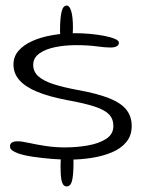

<svg xmlns="http://www.w3.org/2000/svg" viewBox="-20 -647 542 691"><path d="M221 -502Q211.5 -502 206 -505.2Q200.5 -508.5 198.2 -516Q196 -523.5 196 -536Q196 -559.5 197.5 -576.8Q199 -594 201.8 -605.2Q204.5 -616.5 209.2 -621.8Q214 -627 220 -627Q225.5 -627 229.5 -621.8Q233.5 -616.5 236.5 -606.2Q239.5 -596 241 -581.2Q242.5 -566.5 242.5 -548Q242.5 -530.5 241 -520.2Q239.5 -510 235 -506Q230.5 -502 221 -502ZM220 24Q214.5 24 210.2 20.5Q206 17 203.2 8.8Q200.5 0.5 199.2 -13.2Q198 -27 198 -48Q198 -64.5 199 -75.8Q200 -87 202.8 -94Q205.5 -101 210.5 -104.2Q215.5 -107.5 222.5 -107.5Q228 -107.5 232 -105Q236 -102.5 238.8 -97.5Q241.5 -92.5 243 -84.2Q244.5 -76 244.5 -64.5Q244.5 -38 243 -20.8Q241.5 -3.5 238.5 6.2Q235.5 16 230.8 20Q226 24 220 24ZM228.5 -72.5Q201.5 -72.5 166 -75.2Q130.5 -78 97.5 -83Q64.5 -88 44 -95.5Q31 -100.5 23.5 -106Q16 -111.5 16 -120Q16 -130 23.2 -134.2Q30.5 -138.5 44 -138.5Q57.5 -138.5 83.5 -132.8Q109.5 -127 143.2 -121.8Q177 -116.5 214.5 -116.5Q256.5 -116.5 296.2 -123.5Q336 -130.5 362 -147.2Q388 -164 388 -193Q388 -219 372.5 -235.2Q357 -251.5 320.5 -263.5Q284 -275.5 220 -287Q157.5 -299 115 -316.2Q72.5 -333.5 50.5 -357.8Q28.5 -382 28.5 -415Q28.5 -443 46.2 -463.8Q64 -484.5 95 -498.8Q126 -513 166.8 -520.2Q207.5 -527.5 253 -527.5Q277.5 -527.5 304.5 -525Q331.5 -522.5 355 -518Q378.5 -513.5 393.2 -507.2Q408 -501 408 -493.5Q408 -487.5 404.5 -483.8Q401 -480 394.2 -478Q387.5 -476 378 -476Q358.5 -476 327.8 -480.2Q297 -484.5 253.5 -484.5Q213 -484.5 178 -477.2Q143 -470 121.2 -454.2Q99.5 -438.5 99.5 -413.5Q99.5 -389 118.2 -372.2Q137 -355.5 173 -344Q209 -332.5 260.5 -323Q330 -310.5 372.8 -293.5Q415.5 -276.5 434.8 -252.2Q454 -228 454 -193.5Q454 -159.5 434.8 -136Q415.5 -112.5 382.8 -98.8Q350 -85 310 -78.8Q270 -72.5 228.5 -72.5Z"/></svg>

Font: Gluten ExtraLight
Style: Regular
Weight: 250
Designer: Tyler Finck
Foundry: Etcetera Type Company
Version: Version 1.300